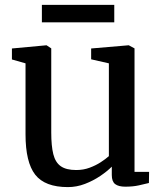

<svg xmlns="http://www.w3.org/2000/svg" viewBox="-20 -752 669 783"><path d="M491.1 9.3Q463.5 9.3 449.7 -1.2Q435.9 -11.7 435.9 -38.2V-72.3Q417.3 -53.6 388.8 -34.3Q360.3 -15.1 326.4 -2Q292.5 11 256.9 11Q163.2 11 123.6 -39.6Q84.1 -90.3 84.1 -204.3V-493.7L28.6 -509.5V-554.3L168.9 -567.3H169.9L189 -554.7V-211.7Q189 -156.8 197.4 -123.2Q205.9 -89.5 227.9 -74.1Q250 -58.6 290.8 -58.6Q320.2 -58.6 345.4 -68Q370.6 -77.3 390.7 -90.4Q410.8 -103.4 424 -115.2V-493.7L351.7 -510.1V-554.3L503.8 -567.3H505.3L528.6 -554.7V-51.2H588L587.3 -5.7Q570.2 -1.5 546.3 3.9Q522.3 9.3 491.1 9.3ZM446 -732.1V-661H150.8V-732.1Z"/></svg>

Font: Merriweather Light
Style: Regular
Weight: 300
Designer: Eben Sorkin
Foundry: Eben Sorkin
Version: Version 2.100